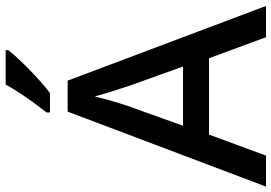

<svg xmlns="http://www.w3.org/2000/svg" viewBox="-164 -818 981 694"><g transform="rotate(-90 327.0 -470.5)"><path d="M540 0 464 -206H188L112 0H0L271 -717H383L653 0ZM362 -501Q359 -512 351.5 -534Q344 -556 337 -580Q330 -604 326 -619Q321 -598 314.5 -575Q308 -552 302 -532Q296 -512 292 -501L220 -300H434ZM493 -931Q482 -917 463.5 -897Q445 -877 423 -855.5Q401 -834 378.5 -814Q356 -794 338 -781H268V-793Q283 -812 302 -838Q321 -864 339 -891.5Q357 -919 369 -941H493Z"/></g></svg>

Font: Noto Sans Vithkuqi Medium
Style: Regular
Weight: 500
Version: Version 1.001